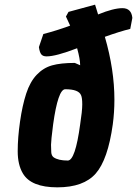

<svg xmlns="http://www.w3.org/2000/svg" viewBox="-20 -788 588 824"><path d="M180 -546Q164 -546 157 -555Q150 -564 147 -586L166 -642Q221 -656 281 -678L263 -717L274 -737L388 -768L401 -726Q467 -753 505.5 -753Q544 -753 548 -711L539 -664Q494 -653 430 -630Q471 -489 471 -360Q471 -306 464 -254Q443 -103 391 -43.5Q339 16 226 16Q113 16 78 -44Q56 -81 56 -139Q56 -197 66 -266.5Q76 -336 92.5 -386.5Q109 -437 137.5 -467Q166 -497 203.5 -507.5Q241 -518 301 -518L324 -508Q324 -534 311 -581Q220 -546 180 -546ZM324 -254Q333 -312 333 -340Q333 -368 328 -379Q318 -405 260 -405Q229 -405 208 -254Q199 -184 199 -166.5Q199 -149 200 -134.5Q201 -120 210 -113Q230 -99 271 -99Q303 -99 324 -254Z"/></svg>

Font: Chau Philomene One
Style: Italic
Weight: 400
Designer: Vicente Lamonaca
Foundry: TipoType
Version: Version 1.001